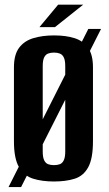

<svg xmlns="http://www.w3.org/2000/svg" viewBox="-20 -748 456 804"><path d="M15.7 35.4 349.8 -626.8H403.1L68.3 35.4ZM205.7 12Q156.5 12 118.8 0.3Q81.2 -11.5 59.8 -47.6Q38.4 -83.8 38.4 -156.1V-466.3Q38.4 -518.8 59.8 -547.7Q81.2 -576.5 119.2 -588.1Q157.1 -599.7 206.4 -599.7Q256.6 -599.7 292.9 -588Q329.2 -576.2 349.2 -547.4Q369.3 -518.5 369.3 -466.3V-156.8Q369.3 -83.5 349.2 -47.3Q329.2 -11.1 292.7 0.4Q256.3 12 205.7 12ZM206 -56.5Q220.3 -56.5 230.8 -60.5Q241.3 -64.6 247.2 -77.2Q253.2 -89.8 253.2 -113.5V-470.8Q253.2 -495.2 247.2 -507.4Q241.3 -519.6 230.6 -523.7Q220 -527.8 206 -527.8Q191.8 -527.8 181.3 -523.7Q170.8 -519.6 164.8 -507.4Q158.9 -495.2 158.9 -470.8V-113.5Q158.9 -89.8 164.8 -77.2Q170.8 -64.6 181.3 -60.5Q191.8 -56.5 206 -56.5ZM145.2 -634.4 223.5 -728.5H328.4L210.2 -634.4Z"/></svg>

Font: Alumni Sans SC Thin
Style: Regular
Weight: 100
Designer: Robert E. Leuschke
Foundry: Robert E. Leuschke
Version: Version 1.018